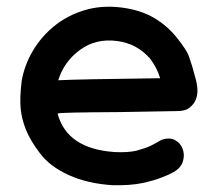

<svg xmlns="http://www.w3.org/2000/svg" viewBox="-20 -542 633 567"><path d="M312 5Q366 6 401 -1.5Q436 -9 460 -19Q477 -25 493 -34Q514 -46 520 -65Q526 -84 519.5 -102Q513 -120 496.5 -128.5Q480 -137 457 -129Q438 -118 425 -111.5Q412 -105 383 -97Q357 -91 318 -93Q177 -103 150 -207H153Q153 -210 333 -211L504 -214Q519 -214 532 -219Q565 -238 563 -279Q562 -295 556.5 -314Q551 -333 547 -348Q542 -362 537 -378Q531 -394 506 -426Q477 -464 436 -488.5Q395 -513 337 -520Q279 -527 228.5 -511.5Q178 -496 139.5 -464.5Q101 -433 76.5 -391Q52 -349 44 -303Q38 -253 41 -221.5Q44 -190 57 -158Q70 -126 99 -88Q128 -50 183 -25Q238 0 312 5ZM152 -305Q169 -360 216 -394.5Q263 -429 325 -421Q384 -414 424 -368Q444 -341 453 -311Q210 -308 152 -305Z"/></svg>

Font: Balsamiq Sans
Style: Regular
Weight: 400
Designer: Michael Angeles
Foundry: Balsamiq SRL
Version: Version 1.020; ttfautohint (v1.8.4.7-5d5b);gftools[0.9.26]